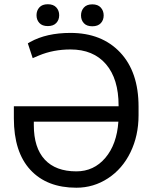

<svg xmlns="http://www.w3.org/2000/svg" viewBox="-20 -876 731 906"><path d="M312.5 -720.7Q460 -720.7 546.9 -628.7Q633.8 -536.6 633.8 -373V-332Q633.8 -235.8 595.7 -157.5Q557.6 -79.1 489.7 -34.7Q421.9 9.8 340.3 9.8Q201.2 9.8 123.3 -74.5Q45.4 -158.7 45.4 -317.4V-374.5H539.6V-377.9Q539.6 -503.9 480 -573.2Q420.4 -642.6 312.5 -642.6Q231.9 -642.6 164.1 -614.3L134.3 -601.6L111.3 -671.4L122.1 -677.7Q199.2 -720.7 312.5 -720.7ZM340.3 -67.4Q422.9 -67.4 477.1 -131.1Q531.2 -194.8 538.6 -301.8H139.6V-285.2Q139.6 -178.7 191.2 -123Q242.7 -67.4 340.3 -67.4ZM152.3 -804.2Q152.3 -826.2 165.8 -841.1Q179.2 -856 205.6 -856Q231.9 -856 245.6 -841.1Q259.3 -826.2 259.3 -804.2Q259.3 -782.2 245.6 -767.6Q231.9 -752.9 205.6 -752.9Q179.2 -752.9 165.8 -767.6Q152.3 -782.2 152.3 -804.2ZM362.3 -803.2Q362.3 -825.2 375.7 -840.3Q389.2 -855.5 415.5 -855.5Q441.9 -855.5 455.6 -840.3Q469.2 -825.2 469.2 -803.2Q469.2 -781.2 455.6 -766.6Q441.9 -752 415.5 -752Q389.2 -752 375.7 -766.6Q362.3 -781.2 362.3 -803.2Z"/></svg>

Font: Mardoto
Style: Regular
Weight: 400
Designer: Christian Robertson, Vahan Hovhannisyan
Foundry: Google
Version: Version 1.000